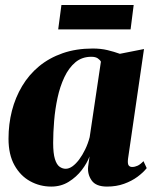

<svg xmlns="http://www.w3.org/2000/svg" viewBox="-20 -712 600 744"><path d="M476 -96Q474 -77.5 478.5 -71.2Q483 -65 492 -65Q502.5 -65 513 -69.8Q523.5 -74.5 536 -87.5L548.5 -60.5Q535 -43.5 512.8 -27Q490.5 -10.5 460.8 0.2Q431 11 394.5 11Q351.5 11 335 -13Q318.5 -37 321.5 -66L327 -106Q317.5 -80 296.8 -53Q276 -26 246.2 -7.5Q216.5 11 178.5 11Q134.5 11 96.8 -9.8Q59 -30.5 36 -71.8Q13 -113 13 -174.5Q13 -231 26.2 -282.8Q39.5 -334.5 65.8 -378.5Q92 -422.5 131.2 -455Q170.5 -487.5 222.8 -505.8Q275 -524 339.5 -524Q370.5 -524 396.5 -517.8Q422.5 -511.5 444.5 -503.5L538 -522ZM371 -473Q368 -479.5 359 -485.8Q350 -492 334 -492Q297.5 -492 272 -470.5Q246.5 -449 229.5 -413Q212.5 -377 203 -333Q193.5 -289 189.8 -243.5Q186 -198 186 -158.5Q186 -117.5 192.8 -95.8Q199.5 -74 210.8 -66Q222 -58 234.5 -58Q247.5 -58 260.8 -67.5Q274 -77 286.8 -94Q299.5 -111 310.2 -133.2Q321 -155.5 327.5 -180.5ZM218 -692.5H498L486 -598H205.5Z"/></svg>

Font: Merriweather 120pt Black
Style: Italic
Weight: 900
Italic angle: -7.8°
Version: Version 2.101